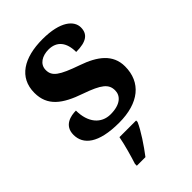

<svg xmlns="http://www.w3.org/2000/svg" viewBox="-229 -636 945 945"><g transform="rotate(-45 244.0 -163.5)"><path d="M231 10C369 10 448 -55 448 -166C448 -250 385 -296 296 -327C187 -365 159 -386 159 -429C159 -470 197 -491 240 -491C298 -491 328 -452 328 -386C401 -386 430 -410 430 -455C430 -501 381 -548 255 -548C126 -548 40 -496 40 -389C40 -299 99 -254 207 -217C301 -184 330 -161 330 -117C330 -80 300 -49 231 -49C166 -49 123 -100 123 -183C88 -183 30 -172 30 -107C30 -40 86 10 231 10ZM143 208V221H203C236 178 280 113 298 71V61H182C174 105 156 168 143 208Z"/></g></svg>

Font: Noto Serif Test
Style: Bold
Weight: 700
Version: Version 1.000